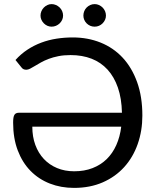

<svg xmlns="http://www.w3.org/2000/svg" viewBox="-20 -909 762 936"><path d="M137.5 -291.5Q137.5 -242.5 152.2 -202.5Q167 -162.5 193.8 -134Q220.5 -105.5 258 -89.8Q295.5 -74 341.5 -74Q391.5 -74 431.2 -89.5Q471 -105 500 -133.2Q529 -161.5 547 -201.8Q565 -242 571 -291.5ZM55.5 -616.5Q82 -646 114 -667Q146 -688 181.5 -701.2Q217 -714.5 255.8 -720.5Q294.5 -726.5 334.5 -726.5Q408 -726.5 470.2 -701.5Q532.5 -676.5 577.8 -628Q623 -579.5 648.5 -508.5Q674 -437.5 674 -345.5Q674 -271 651.2 -206.5Q628.5 -142 585.5 -94.5Q542.5 -47 480.8 -20Q419 7 341 7Q277 7 222.8 -14.2Q168.5 -35.5 128.8 -76Q89 -116.5 66.5 -175.8Q44 -235 44 -311Q44 -325.5 45.5 -334.8Q47 -344 50.5 -349.5Q54 -355 59.8 -357.2Q65.5 -359.5 74 -359.5H574.5Q573 -429 554.8 -481.8Q536.5 -534.5 504.2 -569.8Q472 -605 426.5 -622.8Q381 -640.5 324 -640.5Q291 -640.5 264.8 -635.2Q238.5 -630 217.5 -622Q196.5 -614 180 -604.8Q163.5 -595.5 150.2 -587.5Q137 -579.5 126.8 -574.2Q116.5 -569 108 -569Q92.5 -569 84.5 -580.5ZM287.5 -833Q287.5 -822 283 -812.2Q278.5 -802.5 270.8 -795Q263 -787.5 252.8 -783.2Q242.5 -779 231.5 -779Q221 -779 211.2 -783.2Q201.5 -787.5 194 -795Q186.5 -802.5 182 -812.2Q177.5 -822 177.5 -833Q177.5 -844.5 182 -854.8Q186.5 -865 194 -872.5Q201.5 -880 211.2 -884.5Q221 -889 231.5 -889Q242.5 -889 252.8 -884.5Q263 -880 270.8 -872.5Q278.5 -865 283 -854.8Q287.5 -844.5 287.5 -833ZM496.5 -833Q496.5 -822 492 -812.2Q487.5 -802.5 480 -795Q472.5 -787.5 462.5 -783.2Q452.5 -779 441.5 -779Q430 -779 420 -783.2Q410 -787.5 402.5 -795Q395 -802.5 390.8 -812.2Q386.5 -822 386.5 -833Q386.5 -844.5 390.8 -854.8Q395 -865 402.5 -872.5Q410 -880 420 -884.5Q430 -889 441.5 -889Q452.5 -889 462.5 -884.5Q472.5 -880 480 -872.5Q487.5 -865 492 -854.8Q496.5 -844.5 496.5 -833Z"/></svg>

Font: Lato
Style: Regular
Weight: 400
Designer: Lukasz Dziedzic with Adam Twardoch and Botio Nikoltchev
Foundry: tyPoland Lukasz Dziedzic
Version: Version 2.015; 2015-08-06; http://www.latofonts.com/